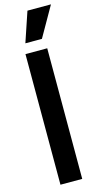

<svg xmlns="http://www.w3.org/2000/svg" viewBox="-147 -1022 561 1065"><g transform="rotate(-15 133.5 -490.0)"><path d="M59 0V-750H184V0ZM74 -808 132 -980H267L169 -808Z"/></g></svg>

Font: Mohave Light
Style: Regular
Weight: 300
Designer: Gumpita Rahayu
Foundry: Tokotype
Version: Version 2.003